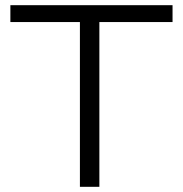

<svg xmlns="http://www.w3.org/2000/svg" viewBox="-20 -720 705 740"><path d="M645 -700H20V-635H288V0H363V-635H645Z"/></svg>

Font: Absans
Style: Regular
Weight: 400
Designer: Valerio Monopoli
Version: Version 1.200;Glyphs 3.2 (3217)